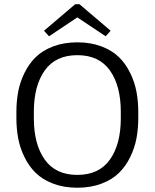

<svg xmlns="http://www.w3.org/2000/svg" viewBox="-20 -863 723 898"><path d="M185.8 -719.2 331.7 -843.3H351.7L497.5 -719.2L474.2 -693.3L341.7 -781.7L209.2 -693.3ZM56.7 -310V-340Q56.7 -389.2 65 -433.8Q73.3 -478.3 94.2 -521.2Q115 -564.2 146.7 -595.4Q178.3 -626.7 228.3 -645.8Q278.3 -665 341.7 -665Q405 -665 455 -645.8Q505 -626.7 536.7 -595.4Q568.3 -564.2 589.2 -521.2Q610 -478.3 618.3 -433.8Q626.7 -389.2 626.7 -340V-310Q626.7 -260.8 618.3 -216.3Q610 -171.7 589.2 -128.8Q568.3 -85.8 536.7 -54.6Q505 -23.3 455 -4.2Q405 15 341.7 15Q278.3 15 228.3 -4.2Q178.3 -23.3 146.7 -54.6Q115 -85.8 94.2 -128.8Q73.3 -171.7 65 -216.3Q56.7 -260.8 56.7 -310ZM545 -310V-340Q545 -461.7 494.2 -533.3Q443.3 -605 341.7 -605Q240 -605 189.2 -533.3Q138.3 -461.7 138.3 -340V-310Q138.3 -188.3 189.2 -116.7Q240 -45 341.7 -45Q443.3 -45 494.2 -116.7Q545 -188.3 545 -310Z"/></svg>

Font: Boon
Style: Regular
Weight: 400
Designer: Sungsit Sawaiwan
Foundry: FontUni
Version: Version 3.0